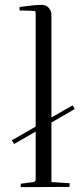

<svg xmlns="http://www.w3.org/2000/svg" viewBox="-20 -770 347 791"><path d="M28.8 -191.9 278.8 -335.9 288.1 -320.8 38.1 -176.8ZM191.9 -709V-20L267.1 -15.1Q267.1 -14.6 266.6 -7.6Q266.1 -0.5 266.1 0L64.9 1Q64.9 -1.5 65.4 -6.1Q65.9 -10.7 65.9 -13.2L118.2 -20Q125 -21 127 -29.8V-713.9Q127 -725.1 121.1 -725.1L60.1 -727.1L61 -741.2Q122.6 -750 151.9 -750Q170.9 -750 181.4 -737.1Q191.9 -724.1 191.9 -709Z"/></svg>

Font: Antic Didone
Style: Regular
Weight: 400
Designer: Santiago Orozco
Foundry: Santiago Orozco
Version: Version 2.000